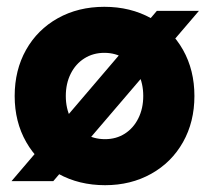

<svg xmlns="http://www.w3.org/2000/svg" viewBox="-20 -532 618 564"><path d="M440.7 -500H564.3L136.6 0H13.9ZM23.1 -250Q23.1 -326 56.5 -385.5Q90 -445 149.9 -478.5Q209.9 -512 286.5 -512Q363.2 -512 423.6 -478.5Q484.1 -445 517.6 -385.5Q551.1 -326 551.1 -250Q551.1 -174 517.6 -114.5Q484.1 -55 424.2 -21.5Q364.3 12 288.7 12Q212 12 151.5 -21.5Q91.1 -55 57.1 -114.5Q23.1 -174 23.1 -250ZM400.8 -250.1Q400.8 -286.9 386.3 -315.6Q371.7 -344.4 345.5 -360.6Q319.2 -376.8 286.5 -376.8Q253.8 -376.8 228 -360.6Q202.2 -344.4 187.8 -315.6Q173.3 -286.8 173.3 -250Q173.3 -213.2 187.9 -184.4Q202.4 -155.6 228.8 -139.4Q255.1 -123.2 288.5 -123.2Q321.3 -123.2 346.7 -139.4Q372.1 -155.7 386.4 -184.5Q400.8 -213.3 400.8 -250.1Z"/></svg>

Font: Oak Sans Light
Style: Regular
Weight: 400
Designer: Erik Kennedy, Walven
Foundry: Erik Kennedy, Walven
Version: Version 1.100;Glyphs 3.1.2 (3151)